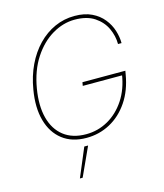

<svg xmlns="http://www.w3.org/2000/svg" viewBox="-139 -840 1016 1186"><g transform="rotate(-15 369.5 -247.5)"><path d="M328.6 9.8Q236.3 9.8 175.8 -37.1Q115.2 -84 91.8 -168Q68.4 -252 87.4 -363.3Q101.1 -446.8 134 -515.6Q167 -584.5 215.1 -634Q263.2 -683.6 322.8 -710.4Q382.3 -737.3 449.7 -737.3Q514.2 -737.3 559.6 -715.3Q605 -693.4 633.5 -657.7Q662.1 -622.1 675 -580.6Q688 -539.1 688 -500H665.5Q665.5 -551.3 642.8 -600.6Q620.1 -649.9 571.5 -682.4Q522.9 -714.8 444.8 -714.8Q371.1 -714.8 301.5 -673.8Q231.9 -632.8 180.4 -554.4Q128.9 -476.1 109.9 -363.3Q92.3 -257.8 112.8 -179Q133.3 -100.1 189.2 -56.4Q245.1 -12.7 332.5 -12.7Q407.7 -12.7 472.7 -49.3Q537.6 -85.9 582.3 -153.6Q627 -221.2 641.1 -315.4L649.9 -306.6H388.2L392.1 -329.1H666.5L662.6 -306.6Q646 -207.5 597.9 -136.5Q549.8 -65.4 480.2 -27.8Q410.6 9.8 328.6 9.8ZM223.1 241.2 300.3 57.6H324.7L240.7 241.2Z"/></g></svg>

Font: Inter Tight Thin
Style: Italic
Weight: 250
Italic angle: -9.39999°
Designer: Rasmus Andersson
Foundry: rsms
Version: Version 3.004